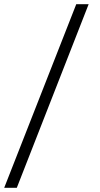

<svg xmlns="http://www.w3.org/2000/svg" viewBox="-20 -783 477 914"><path d="M402 -763 60 111H0L343 -763Z"/></svg>

Font: Open Sauce One Light
Style: Regular
Weight: 300
Designer: Alfredo Marco Pradil
Foundry: Creative Sauce Fz LLC
Version: Version 1.477